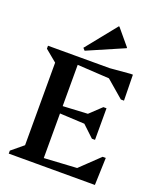

<svg xmlns="http://www.w3.org/2000/svg" viewBox="-168 -1049 964 1154"><g transform="rotate(20 313.5 -472.5)"><path d="M29 0V-19L104 -81V-609L29 -671V-690H236V0ZM204 0V-45L543 -65V0ZM428 0V-43L566 -175H586L580 0ZM458 -321 198 -334V-377L458 -391ZM468 -255 382 -336V-376L468 -457H488V-255ZM543 -625 204 -645V-690H543ZM551 -536 424 -645V-690L553 -701H568L571 -536ZM246 -737 233 -751 389 -945H393L479 -842V-838Z"/></g></svg>

Font: Platypi Light Medium
Style: Regular
Weight: 500
Version: Version 1.200